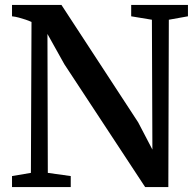

<svg xmlns="http://www.w3.org/2000/svg" viewBox="-20 -763 799 783"><path d="M29 0V-45L106 -58L108.5 -673.5Q97.5 -678.5 84.2 -683Q71 -687.5 57 -691.2Q43 -695 29 -696.5V-743H230.5L543.5 -264L601.5 -153L599.5 -682.5L515 -696.5V-743H746.5V-696.5L668.5 -682.5L666.5 0H572L242.5 -501L173.5 -624.5L175 -58L268.5 -45V0Z"/></svg>

Font: Merriweather 48pt SemiBold
Style: Regular
Weight: 600
Version: Version 2.100